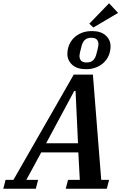

<svg xmlns="http://www.w3.org/2000/svg" viewBox="-74 -1154 749 1174"><path d="M-40 -54H8L377 -698H494L545 -54H593L579 0H328L342 -54H414L405 -222H178L87 -54H159L145 0H-54ZM208 -278H403L388 -598H380ZM456 -772Q482 -772 496 -786Q510 -800 516 -826Q519 -837 523.5 -855.5Q528 -874 528 -884Q528 -900 518.5 -911.5Q509 -923 484 -923Q458 -923 444 -909Q430 -895 424 -869Q421 -858 416.5 -839.5Q412 -821 412 -811Q412 -795 421.5 -783.5Q431 -772 456 -772ZM451 -731Q397 -731 367.5 -758Q338 -785 338 -824Q338 -851 347.5 -876Q357 -901 376 -920.5Q395 -940 423 -952Q451 -964 489 -964Q543 -964 572.5 -937Q602 -910 602 -871Q602 -844 592.5 -819Q583 -794 564 -774.5Q545 -755 516.5 -743Q488 -731 451 -731ZM472 -1009 593 -1134 648 -1075 497 -986Z"/></svg>

Font: IBM Plex Serif SmBld
Style: Italic
Weight: 600
Italic angle: -14°
Designer: Mike Abbink, Paul van der Laan, Pieter van Rosmalen
Foundry: Bold Monday
Version: Version 3.001